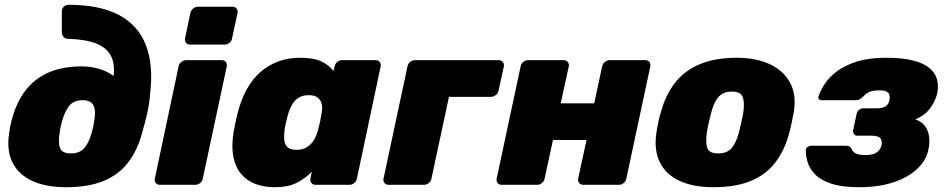

<svg xmlns="http://www.w3.org/2000/svg" viewBox="-20 -771 3960 801"><path d="M256 10Q172 10 115 -16Q58 -42 32.5 -92.5Q7 -143 18 -214Q20 -228 21 -235Q22 -242 24 -249.5Q26 -257 29 -271Q48 -343 85.5 -392.5Q123 -442 181.5 -468Q240 -494 321 -494Q359 -494 393 -484Q427 -474 454 -454Q460 -505 442.5 -538.5Q425 -572 381 -589.5Q337 -607 264 -609Q252 -609 245 -617Q238 -625 238 -635V-724Q238 -735 245.5 -742.5Q253 -750 265 -751Q396 -751 476 -708.5Q556 -666 588.5 -583Q621 -500 606 -377Q603 -338 594.5 -300Q586 -262 572 -214Q553 -143 514 -92.5Q475 -42 412 -16Q349 10 256 10ZM276 -131Q312 -131 331.5 -153Q351 -175 363 -219Q367 -233 369 -242.5Q371 -252 373 -266Q378 -294 375.5 -313Q373 -332 361 -342.5Q349 -353 326 -353Q288 -353 269.5 -330.5Q251 -308 239 -266Q235 -252 233 -242.5Q231 -233 229 -219Q222 -175 230.5 -153Q239 -131 276 -131Z M647 0Q636 0 630 -7.5Q624 -15 626 -26L725 -494Q727 -505 736.5 -512.5Q746 -520 757 -520H905Q916 -520 922 -512.5Q928 -505 926 -494L826 -26Q824 -15 815 -7.5Q806 0 795 0ZM773 -585Q762 -585 756 -592.5Q750 -600 752 -611L774 -716Q776 -727 785.5 -735Q795 -743 806 -743H951Q961 -743 967 -735Q973 -727 971 -716L948 -611Q947 -600 937.5 -592.5Q928 -585 917 -585Z M1127 10Q1081 10 1044.5 -4Q1008 -18 984.5 -47Q961 -76 953 -120Q945 -164 955 -223Q959 -245 962.5 -261Q966 -277 971 -298Q985 -354 1009 -397.5Q1033 -441 1066 -470Q1099 -499 1140.5 -514.5Q1182 -530 1231 -530Q1290 -530 1321.5 -514.5Q1353 -499 1371 -475L1376 -494Q1378 -505 1387 -512.5Q1396 -520 1406 -520H1547Q1558 -520 1564 -512.5Q1570 -505 1568 -494L1469 -26Q1467 -15 1458 -7.5Q1449 0 1438 0H1297Q1286 0 1279.5 -7.5Q1273 -15 1275 -26L1281 -54Q1251 -25 1216 -7.5Q1181 10 1127 10ZM1217 -146Q1243 -146 1260.5 -157Q1278 -168 1289 -186Q1300 -204 1306 -226Q1312 -248 1315.5 -264.5Q1319 -281 1322 -301Q1326 -322 1322 -338Q1318 -354 1305 -364Q1292 -374 1268 -374Q1243 -374 1226 -363.5Q1209 -353 1198.5 -334.5Q1188 -316 1181 -292Q1177 -277 1173 -260Q1169 -243 1167 -228Q1164 -204 1166 -185.5Q1168 -167 1180 -156.5Q1192 -146 1217 -146Z M1601 0Q1590 0 1584 -7.5Q1578 -15 1580 -26L1680 -494Q1682 -505 1691 -512.5Q1700 -520 1711 -520H2060Q2071 -520 2077.5 -512.5Q2084 -505 2082 -494L2060 -393Q2058 -382 2048.5 -374.5Q2039 -367 2028 -367H1853L1780 -26Q1778 -15 1769 -7.5Q1760 0 1749 0Z M2073 0Q2062 0 2056 -7.5Q2050 -15 2052 -26L2152 -494Q2154 -505 2163 -512.5Q2172 -520 2183 -520H2331Q2342 -520 2348.5 -512.5Q2355 -505 2353 -494L2319 -340H2459L2492 -494Q2494 -505 2503.5 -512.5Q2513 -520 2523 -520H2672Q2683 -520 2689 -512.5Q2695 -505 2693 -494L2593 -26Q2591 -15 2582 -7.5Q2573 0 2562 0H2413Q2403 0 2396.5 -7.5Q2390 -15 2392 -26L2427 -187H2287L2252 -26Q2250 -15 2241 -7.5Q2232 0 2221 0Z M2956 10Q2873 10 2816 -16Q2759 -42 2733.5 -92.5Q2708 -143 2718 -214Q2721 -235 2726 -260Q2731 -285 2738 -306Q2758 -378 2798 -428Q2838 -478 2901.5 -504Q2965 -530 3053 -530Q3133 -530 3190 -504Q3247 -478 3275 -428Q3303 -378 3292 -306Q3288 -285 3283 -260Q3278 -235 3272 -214Q3253 -143 3214 -92.5Q3175 -42 3112 -16Q3049 10 2956 10ZM2976 -131Q3013 -131 3032 -153Q3051 -175 3063 -219Q3067 -234 3072.5 -260Q3078 -286 3081 -301Q3087 -344 3078.5 -366.5Q3070 -389 3033 -389Q2997 -389 2977.5 -366.5Q2958 -344 2947 -301Q2943 -286 2937 -260Q2931 -234 2929 -219Q2923 -175 2931 -153Q2939 -131 2976 -131Z M3565 10Q3491 10 3446 -5.5Q3401 -21 3378.5 -45.5Q3356 -70 3348.5 -97Q3341 -124 3342 -146Q3342 -153 3349.5 -158Q3357 -163 3363 -163H3509Q3521 -163 3525 -159Q3529 -155 3533 -150Q3537 -137 3551 -130.5Q3565 -124 3591 -124Q3620 -124 3636.5 -134.5Q3653 -145 3658 -166Q3661 -184 3652.5 -194.5Q3644 -205 3613 -205H3556Q3547 -205 3542.5 -212Q3538 -219 3539 -227L3554 -297Q3556 -306 3563.5 -312.5Q3571 -319 3581 -319H3636Q3663 -319 3675.5 -328Q3688 -337 3691 -355Q3693 -366 3690.5 -375Q3688 -384 3678.5 -389Q3669 -394 3649 -394Q3621 -394 3606 -387Q3591 -380 3579 -366Q3573 -361 3567 -357Q3561 -353 3548 -353H3408Q3400 -353 3396 -358Q3392 -363 3395 -370Q3403 -394 3421.5 -422Q3440 -450 3473 -474.5Q3506 -499 3556 -514.5Q3606 -530 3677 -530Q3744 -530 3788 -519Q3832 -508 3857 -487.5Q3882 -467 3889 -440Q3896 -413 3890 -381Q3882 -349 3860.5 -319.5Q3839 -290 3799 -273Q3827 -263 3840.5 -243Q3854 -223 3856.5 -197.5Q3859 -172 3853 -146Q3844 -102 3806.5 -66.5Q3769 -31 3707.5 -10.5Q3646 10 3565 10Z"/></svg>

Font: Rubik Light ExtraBold
Style: Italic
Weight: 800
Italic angle: -12°
Version: Version 2.104